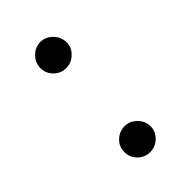

<svg xmlns="http://www.w3.org/2000/svg" viewBox="-168 -574 647 647"><g transform="rotate(-45 155.5 -250.0)"><path d="M152.3 -511.7Q176.8 -511.7 195.3 -492.7Q213.9 -473.6 213.9 -448.2Q213.9 -423.8 195.3 -405.8Q176.8 -387.7 151.4 -387.7Q126 -387.7 107.9 -405.8Q89.8 -423.8 89.8 -449.2Q89.8 -474.6 108.4 -493.2Q127 -511.7 152.3 -511.7ZM152.3 -110.4Q176.8 -110.4 195.3 -91.8Q213.9 -73.2 213.9 -47.9Q213.9 -23.4 195.3 -5.4Q176.8 12.7 151.4 12.7Q126 12.7 107.9 -5.4Q89.8 -23.4 89.8 -48.8Q89.8 -75.2 108.4 -92.8Q127 -110.4 152.3 -110.4Z"/></g></svg>

Font: Jomolhari
Style: Regular
Weight: 400
Designer: Christopher J. Fynn
Foundry: Christopher  J.  Fynn (Karma Drubgy¸ Tenzin).
Version: Version alpha 0.003c 2006